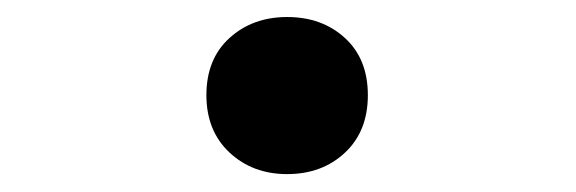

<svg xmlns="http://www.w3.org/2000/svg" viewBox="-20 -182 660 220"><path d="M309 17.5Q269.5 17.5 243 -7.2Q216.5 -32 216.5 -73Q216.5 -114.5 243 -138.5Q269.5 -162.5 309 -162.5Q349 -162.5 375.2 -138.5Q401.5 -114.5 401.5 -73Q401.5 -31.5 375.2 -7Q349 17.5 309 17.5Z"/></svg>

Font: Monaspace Radon
Style: Regular
Weight: 400
Designer: Riley Cran & the Lettermatic Team
Foundry: Lettermatic
Version: Version 1.000 (Monaspace Radon)